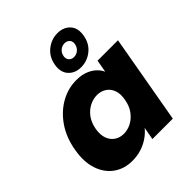

<svg xmlns="http://www.w3.org/2000/svg" viewBox="-229 -985 1137 1137"><g transform="rotate(-45 339.5 -416.5)"><path d="M26.6 -280.1Q42.1 -368.3 86.3 -432.3Q130.4 -496.3 192.5 -531.1Q254.6 -565.8 322.9 -565.8Q365.1 -565.8 395.9 -554.1Q426.8 -542.5 447.9 -523.2Q469 -504 479.9 -479.5L493.9 -557.9H664.9L566.3 0H395.3L409.8 -79.4Q390.4 -54.8 362 -35.1Q333.7 -15.4 298.2 -3.7Q262.6 7.9 220.9 7.9Q153 7.9 103.7 -27.5Q54.4 -62.9 32.7 -127.4Q11.1 -191.9 26.6 -280.1ZM444.8 -279.2Q453.2 -323.4 441.5 -354Q429.7 -384.7 404.7 -400.7Q379.7 -416.6 347.3 -416.6Q315.3 -416.6 284.5 -400.9Q253.6 -385.2 231.3 -355Q209 -324.8 200.7 -280.1Q193.3 -235.9 204.8 -204.8Q216.3 -173.6 241.3 -157.4Q266.2 -141.2 298.2 -141.2Q330.6 -141.2 361.3 -157.2Q391.9 -173.2 414.7 -204.1Q437.5 -235 444.8 -279.2ZM298.2 -719.8Q308.2 -776.6 349.4 -809Q390.6 -841.4 440.9 -841.4Q491.7 -841.4 521.1 -809Q550.5 -776.6 540.5 -719.8Q531 -664 490 -631.3Q449 -598.7 398.2 -598.7Q347.9 -598.7 318.3 -631.3Q288.7 -664 298.2 -719.8ZM468.2 -720.3Q472.6 -742.8 460.7 -756Q448.8 -769.2 427.8 -769.2Q407.9 -769.2 391.7 -756Q375.5 -742.8 371 -720.3Q367 -698.8 379 -685.1Q390.9 -671.4 410.9 -671.4Q431.8 -671.4 448 -685.1Q464.2 -698.8 468.2 -720.3Z"/></g></svg>

Font: Poppins Variable
Style: Italic
Weight: 100
Italic angle: -10°
Designer: Jonny Pinhorn
Foundry: Indian Type Foundry
Version: Version 6.000